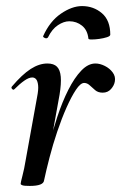

<svg xmlns="http://www.w3.org/2000/svg" viewBox="-20 -604 399 632"><path d="M125 -10 115 -11Q125 -62 138.5 -115.5Q152 -169 168.5 -219Q185 -269 205 -308.5Q225 -348 247.5 -371.5Q270 -395 294 -395Q309 -395 325 -387Q341 -379 351 -365.5Q361 -352 358 -336Q356 -323 345.5 -311Q335 -299 318 -299Q303 -299 293.5 -307Q284 -315 275.5 -323Q267 -331 257 -331Q245 -331 230 -308.5Q215 -286 199 -250Q183 -214 168.5 -171Q154 -128 143 -85.5Q132 -43 125 -10ZM78 8Q60 8 54 6Q48 4 48 1Q48 -3 54 -26Q60 -49 64 -74L102 -284Q107 -309 105.5 -323Q104 -337 99 -343Q94 -349 86 -349Q75 -349 60 -338.5Q45 -328 27 -310Q24 -307 20 -311Q16 -315 19 -319Q53 -359 81 -377Q109 -395 136 -395Q157 -395 167.5 -384.5Q178 -374 180 -351.5Q182 -329 176 -292L125 -10Q123 8 78 8ZM271 -477Q268 -505 250 -519.5Q232 -534 208 -534Q190 -534 170.5 -521Q151 -508 138 -481Q134 -476 127.5 -479Q121 -482 122 -485Q144 -534 180.5 -559Q217 -584 250 -584Q288 -584 315.5 -560.5Q343 -537 343 -490Q343 -485 332 -481.5Q321 -478 307 -476Q293 -474 282 -474Q271 -474 271 -477Z"/></svg>

Font: Cormorant Light SemiBold
Style: Italic
Weight: 600
Italic angle: -10°
Version: Version 4.000